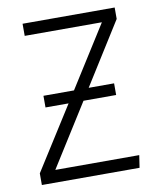

<svg xmlns="http://www.w3.org/2000/svg" viewBox="-79 -748 673 811"><g transform="rotate(-10 258.0 -342.5)"><path d="M468 -636 301 -370H410V-320H270L102 -53H462L454 0H35V-50L206 -320H107V-370H238L404 -633H73V-685H468Z"/></g></svg>

Font: Fira Sans Light
Style: Regular
Weight: 300
Designer: bBox Type GmbH & Carrois Corporate GbR & Edenspiekermann AG
Foundry: bBox Type GmbH & Carrois Corporate GbR & Edenspiekermann AG
Version: Version 4.301